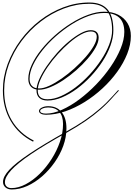

<svg xmlns="http://www.w3.org/2000/svg" viewBox="-20 -881 1060 1526"><path d="M73 625Q42 625 23 608Q4 591 4 565Q4 522 54.5 468Q105 414 215.5 340Q326 266 506 165Q589 119 654 74.5Q719 30 774 -17.5Q829 -65 879 -121L917 -163H927L888 -121Q836 -61 781.5 -13Q727 35 661.5 80Q596 125 509 174Q336 270 228 343Q120 416 69.5 471Q19 526 19 567Q19 589 33 601.5Q47 614 71 614Q126 614 184 583.5Q242 553 295 501Q348 449 390 383Q432 317 456.5 245.5Q481 174 481 105Q481 41 450.5 7Q420 -27 363 -27Q338 -27 318.5 -18.5Q299 -10 299 1Q299 11 311.5 16.5Q324 22 345 22Q404 22 472.5 -8.5Q541 -39 611 -91.5Q681 -144 745 -210.5Q809 -277 859 -350Q909 -423 938.5 -494.5Q968 -566 968 -627Q968 -778 808 -778Q750 -778 683.5 -754Q617 -730 550.5 -688Q484 -646 424 -593Q364 -540 317 -481Q270 -422 242.5 -364Q215 -306 215 -254Q215 -217 234.5 -197.5Q254 -178 291 -178Q326 -178 372.5 -199.5Q419 -221 470.5 -257Q522 -293 571.5 -337.5Q621 -382 661 -428Q701 -474 725 -516Q749 -558 749 -589Q749 -631 701 -631Q668 -631 624 -607Q580 -583 533 -542.5Q486 -502 441 -452.5Q396 -403 359.5 -350Q323 -297 301.5 -248.5Q280 -200 280 -163Q280 -92 358 -92Q408 -92 465.5 -117.5Q523 -143 580.5 -186.5Q638 -230 690 -286Q742 -342 783 -403.5Q824 -465 847.5 -526Q871 -587 871 -640Q871 -748 827 -799.5Q783 -851 690 -851Q587 -851 488 -813.5Q389 -776 303 -709.5Q217 -643 152 -556Q87 -469 50 -368Q13 -267 13 -162Q13 -26 74 76.5Q135 179 248 236L243 245Q128 187 65.5 81Q3 -25 3 -162Q3 -269 40.5 -371Q78 -473 144 -562Q210 -651 297 -718Q384 -785 484.5 -823Q585 -861 690 -861Q787 -861 834 -807Q881 -753 881 -640Q881 -582 858 -518.5Q835 -455 794.5 -392.5Q754 -330 701.5 -274Q649 -218 590.5 -175Q532 -132 472.5 -107Q413 -82 358 -82Q315 -82 292.5 -103Q270 -124 270 -163Q270 -202 292 -251.5Q314 -301 351 -355Q388 -409 433.5 -460Q479 -511 527.5 -551.5Q576 -592 621 -616.5Q666 -641 701 -641Q764 -641 764 -581Q764 -547 740 -503.5Q716 -460 676 -413.5Q636 -367 586 -323Q536 -279 483 -244Q430 -209 380 -188.5Q330 -168 291 -168Q250 -168 227.5 -190.5Q205 -213 205 -254Q205 -307 232.5 -366.5Q260 -426 308 -486Q356 -546 417 -600Q478 -654 546 -696.5Q614 -739 681.5 -763.5Q749 -788 808 -788Q872 -788 919.5 -764Q967 -740 993.5 -696.5Q1020 -653 1020 -595Q1020 -526 991 -453Q962 -380 911.5 -310Q861 -240 794.5 -178.5Q728 -117 652.5 -70Q577 -23 498.5 4Q420 31 345 31Q320 31 305 22.5Q290 14 290 1Q290 -14 312 -25.5Q334 -37 363 -37Q431 -37 469.5 9.5Q508 56 508 140Q508 209 483 278Q458 347 414 409.5Q370 472 314.5 520.5Q259 569 197 597Q135 625 73 625Z"/></svg>

Font: Ballet 24pt
Style: Regular
Weight: 400
Designer: Maximiliano R. Sproviero
Foundry: Omnibus-Type
Version: Version 1.100